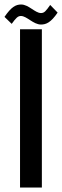

<svg xmlns="http://www.w3.org/2000/svg" viewBox="-57 -833 276 853"><path d="M37 -813C13 -813 -7 -802 -37 -758L-5 -727C14 -753 22 -762 36 -762C62 -762 91 -724 125 -724C148 -724 169 -733 199 -777L166 -811C147 -784 140 -775 125 -775C99 -775 70 -813 37 -813ZM32 -703V0H129V-703Z"/></svg>

Font: Modon Arabic
Style: Bold
Weight: 700
Designer: Ahmedzaza
Foundry: Ahmedzaza
Version: Version 2.010